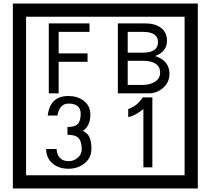

<svg xmlns="http://www.w3.org/2000/svg" viewBox="-20 -980 1195 1090"><path d="M1103 90H53V-960H1103ZM1028 15V-885H128V15ZM488 -799H313V-677H477V-629H313V-450H257V-847H488ZM942 -561Q942 -513 906.5 -481.5Q871 -450 823 -450H649V-847H808Q859 -847 891 -824Q928 -798 928 -749Q928 -686 860 -662Q942 -636 942 -561ZM877 -741Q877 -799 792 -799H705V-681H791Q877 -681 877 -741ZM889 -567Q889 -635 788 -635H705V-498H791Q828 -498 855 -513Q889 -532 889 -567ZM499 -136Q499 -84 460.5 -53Q422 -22 369 -22Q314 -22 280 -51Q242 -82 242 -134H301Q307 -65 370 -65Q398 -65 421 -84.5Q444 -104 444 -132Q444 -177 426 -196Q408 -215 363 -215V-259Q405 -259 421.5 -276Q438 -293 438 -334Q438 -392 369 -392Q318 -392 306 -324H251Q264 -435 368 -435Q419 -435 454 -409Q493 -380 493 -330Q493 -265 451 -238Q475 -222 483 -210Q499 -185 499 -136ZM845 -30H794V-361Q748 -323 708 -315V-361Q759 -378 790 -427H845Z"/></svg>

Font: Unicode BMP Fallback SIL
Style: Regular
Weight: 400
Foundry: NRSI, SIL International
Version: Version 5.1 Based on Unicode 5.1